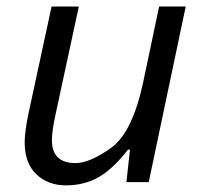

<svg xmlns="http://www.w3.org/2000/svg" viewBox="-20 -555 617 585"><path d="M138.2 -127.9Q138.2 -58.1 210 -58.1Q252.9 -58.1 317.9 -104Q382.8 -149.9 416 -303.2L464.8 -535.2H545.9L433.1 0H365.2L376 -99.1H370.1Q322.3 -38.1 278.8 -14.2Q235.4 9.8 180.7 9.8Q126 9.8 90.6 -24.2Q55.2 -58.1 55.2 -121.1Q55.2 -151.4 65.9 -205.1L137.2 -535.2H220.2L147 -195.8Q138.2 -152.3 138.2 -127.9Z"/></svg>

Font: OpenSans-Italic
Style: Italic
Weight: 400
Italic angle: -12°
Foundry: Ascender Corporation
Version: Version 1.10